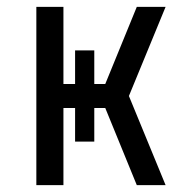

<svg xmlns="http://www.w3.org/2000/svg" viewBox="-20 -540 565 560"><path d="M379 0 287 -225H255V-127H199V-225H165V0H86V-520H165V-295H199V-393H255V-295H287L379 -520H463L356 -260L463 0Z"/></svg>

Font: Iosevka Pride
Style: Regular
Weight: 400
Monospace: yes
Designer: Belleve Invis
Foundry: Belleve Invis
Version: Version 30.3.1; ttfautohint (v1.8.4)